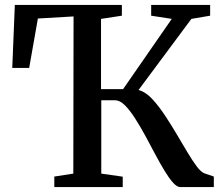

<svg xmlns="http://www.w3.org/2000/svg" viewBox="-20 -763 904 783"><path d="M201.5 0V-43L279 -55L280 -696L134.5 -687.5L99 -486H30L40.5 -743H477V-699L392 -686V-399.5H482L680.5 -686L596.5 -699V-743H837V-699L760.5 -686L545 -396Q575.5 -387.5 603 -357Q630.5 -326.5 655.5 -288Q679 -252.5 701.5 -214.2Q724 -176 744.5 -141.8Q765 -107.5 782.5 -84.2Q800 -61 814 -56L852 -43V0H715.5Q701.5 0 685 -18.8Q668.5 -37.5 650 -68.2Q631.5 -99 611.8 -136Q592 -173 572.5 -209.5Q551.5 -248 530.5 -280.8Q509.5 -313.5 489.2 -333.8Q469 -354 449.5 -354H393V-55L480.5 -42.5V0Z"/></svg>

Font: Merriweather 48pt Medium
Style: Regular
Weight: 500
Version: Version 2.100